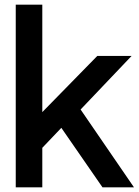

<svg xmlns="http://www.w3.org/2000/svg" viewBox="-20 -787 590 817"><path d="M47 -767H160V-310L394 -549H540L323 -321L550 10H416L241 -243L160 -158V10H47Z"/></svg>

Font: BLUETTI 2.0 Medium
Style: Italic
Weight: 500
Designer: Stijn de Vries
Foundry: tokotype
Version: Version 2.005;October 31, 2023;FontCreator 14.0.0.2814 64-bi